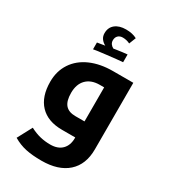

<svg xmlns="http://www.w3.org/2000/svg" viewBox="-238 -887 1104 1245"><g transform="rotate(30 313.5 -265.0)"><path d="M277.8 240.2Q210 240.2 160.4 229.7Q110.8 219.2 64.9 191.9L123 83Q163.6 104 199.7 112.5Q235.8 121.1 274.9 121.1Q331.5 121.1 362.3 90.1Q393.1 59.1 393.1 4.9V0H293.9Q187 0 129.4 -60.5Q71.8 -121.1 71.8 -232.9Q71.8 -312 111.3 -371.8Q150.9 -431.6 223.1 -463.4Q295.4 -495.1 390.1 -495.1H542V2.9Q542 116.7 472.9 178.5Q403.8 240.2 277.8 240.2ZM393.1 -120.1V-375H360.8Q296.9 -375 261 -338.9Q225.1 -302.7 225.1 -236.8Q225.1 -176.8 249.5 -148.4Q273.9 -120.1 324.2 -120.1ZM207 -603.5 264.2 -612.8Q244.6 -622.6 231.9 -639.9Q219.2 -657.2 219.2 -680.7Q219.2 -723.6 249 -747.6Q278.8 -771.5 329.1 -771.5Q378.4 -771.5 411.1 -753.4L391.1 -702.6Q365.7 -715.3 336.9 -715.3Q315.4 -715.3 302.2 -702.6Q289.1 -689.9 289.1 -667.5Q289.1 -651.9 297.9 -640.1Q306.6 -628.4 319.3 -622.6L336.9 -625.5Q387.7 -633.3 418 -635.7V-577.6Q382.3 -575.2 300 -565.4Q217.8 -555.7 207 -552.7Z"/></g></svg>

Font: DroidArabicKufi-Bold
Style: Bold
Weight: 700
Designer: Pascal Zoghbi
Foundry: Ascender Corporation
Version: Version 1.00